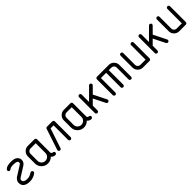

<svg xmlns="http://www.w3.org/2000/svg" viewBox="372 -1726 3038 3038"><g transform="rotate(-45 1891.0 -206.5)"><path d="M200 -423.5Q262.4 -423.5 296.5 -405.3Q318.8 -393.5 332.9 -371.8Q347.1 -350 347.1 -323.5Q347.1 -296.5 333.2 -274.7Q319.4 -252.9 298.2 -240L139.4 -140Q123.5 -130 117.6 -122.4Q111.8 -114.7 111.8 -100Q111.8 -47.1 200 -47.1Q251.2 -47.1 302.4 -84.1Q309.4 -88.2 317.6 -88.2Q330 -88.2 338.5 -79.7Q347.1 -71.2 347.1 -58.8Q347.1 -46.5 337.6 -37.1Q311.8 -14.1 273.5 -1.2Q235.3 11.8 200 11.8Q126.5 11.8 89.7 -17.1Q52.9 -45.9 52.9 -100Q52.9 -128.2 68.2 -151.2Q83.5 -174.1 107.6 -189.4L266.5 -289.4Q280.6 -298.2 284.4 -303.8Q288.2 -309.4 288.2 -323.5Q288.2 -336.5 284.7 -342.1Q281.2 -347.6 270 -352.9Q246.5 -364.7 200 -364.7Q135.9 -364.7 115.3 -344.1Q106.5 -335.3 94.1 -335.3Q81.8 -335.3 73.2 -343.8Q64.7 -352.4 64.7 -364.7Q64.7 -377.1 74.1 -386.5Q111.2 -423.5 200 -423.5Z M570.6 -411.8H717.6Q730 -411.8 738.5 -403.2Q747.1 -394.7 747.1 -382.4V-88.2Q747.1 -75.9 755.6 -67.4Q764.1 -58.8 776.5 -58.8Q788.8 -58.8 797.4 -50.3Q805.9 -41.8 805.9 -29.4Q805.9 -17.1 797.4 -8.5Q788.8 0 776.5 0Q733.5 0 707.1 -34.1Q662.9 11.8 600 11.8Q538.8 11.8 495.9 -31.2Q452.9 -74.1 452.9 -135.3V-294.1Q452.9 -342.4 487.6 -377.1Q522.4 -411.8 570.6 -411.8ZM570.6 -352.9Q546.5 -352.9 529.1 -335.6Q511.8 -318.2 511.8 -294.1V-135.3Q511.8 -98.8 537.6 -72.9Q563.5 -47.1 600 -47.1Q636.5 -47.1 662.4 -72.9Q688.2 -98.8 688.2 -135.3V-352.9Z M971.8 -391.2Q978.8 -411.8 1000 -411.8H1117.6Q1130 -411.8 1138.5 -403.2Q1147.1 -394.7 1147.1 -382.4V-29.4Q1147.1 -17.1 1138.5 -8.5Q1130 0 1117.6 0Q1105.3 0 1096.8 -8.5Q1088.2 -17.1 1088.2 -29.4V-352.9H1021.2L910 -20Q903.5 0 882.4 0Q869.4 0 861.2 -8.8Q852.9 -17.6 852.9 -29.4Q852.9 -34.1 854.7 -38.8Z M1376.5 -411.8H1523.5Q1535.9 -411.8 1544.4 -403.2Q1552.9 -394.7 1552.9 -382.4V-88.2Q1552.9 -75.9 1561.5 -67.4Q1570 -58.8 1582.4 -58.8Q1594.7 -58.8 1603.2 -50.3Q1611.8 -41.8 1611.8 -29.4Q1611.8 -17.1 1603.2 -8.5Q1594.7 0 1582.4 0Q1539.4 0 1512.9 -34.1Q1468.8 11.8 1405.9 11.8Q1344.7 11.8 1301.8 -31.2Q1258.8 -74.1 1258.8 -135.3V-294.1Q1258.8 -342.4 1293.5 -377.1Q1328.2 -411.8 1376.5 -411.8ZM1376.5 -352.9Q1352.4 -352.9 1335 -335.6Q1317.6 -318.2 1317.6 -294.1V-135.3Q1317.6 -98.8 1343.5 -72.9Q1369.4 -47.1 1405.9 -47.1Q1442.4 -47.1 1468.2 -72.9Q1494.1 -98.8 1494.1 -135.3V-352.9Z M1982.4 -29.4Q1982.4 -17.6 1974.1 -8.8Q1965.9 0 1952.9 0Q1934.7 0 1926.5 -16.5L1827.1 -215.3L1747.1 -134.7V-29.4Q1747.1 -17.1 1738.5 -8.5Q1730 0 1717.6 0Q1705.3 0 1696.8 -8.5Q1688.2 -17.1 1688.2 -29.4V-382.4Q1688.2 -394.7 1696.8 -403.2Q1705.3 -411.8 1717.6 -411.8Q1730 -411.8 1738.5 -403.2Q1747.1 -394.7 1747.1 -382.4V-218.2L1932.4 -402.9Q1941.2 -411.8 1952.9 -411.8Q1964.7 -411.8 1973.5 -402.9Q1982.4 -394.1 1982.4 -382.4Q1982.4 -370.6 1973.5 -361.8L1871.2 -258.8L1979.4 -42.4Q1982.4 -37.1 1982.4 -29.4Z M2441.2 -294.1Q2441.2 -318.2 2424.1 -335.6Q2407.1 -352.9 2382.4 -352.9H2323.5V-29.4Q2323.5 -17.1 2315 -8.5Q2306.5 0 2294.1 0Q2281.8 0 2273.2 -8.5Q2264.7 -17.1 2264.7 -29.4V-352.9H2147.1V-29.4Q2147.1 -17.1 2138.5 -8.5Q2130 0 2117.6 0Q2105.3 0 2096.8 -8.5Q2088.2 -17.1 2088.2 -29.4V-382.4Q2088.2 -394.7 2096.8 -403.2Q2105.3 -411.8 2117.6 -411.8H2382.4Q2430.6 -411.8 2465.3 -377.1Q2500 -342.4 2500 -294.1V-29.4Q2500 -17.1 2491.5 -8.5Q2482.9 0 2470.6 0Q2458.2 0 2449.7 -8.5Q2441.2 -17.1 2441.2 -29.4Z M2676.5 -117.6Q2676.5 -93.5 2693.5 -76.2Q2710.6 -58.8 2735.3 -58.8H2852.9V-382.4Q2852.9 -394.7 2861.5 -403.2Q2870 -411.8 2882.4 -411.8Q2894.7 -411.8 2903.2 -403.2Q2911.8 -394.7 2911.8 -382.4V-29.4Q2911.8 -17.1 2903.2 -8.5Q2894.7 0 2882.4 0H2735.3Q2687.1 0 2652.4 -34.7Q2617.6 -69.4 2617.6 -117.6V-382.4Q2617.6 -394.7 2626.2 -403.2Q2634.7 -411.8 2647.1 -411.8Q2659.4 -411.8 2667.9 -403.2Q2676.5 -394.7 2676.5 -382.4Z M3323.5 -29.4Q3323.5 -17.6 3315.3 -8.8Q3307.1 0 3294.1 0Q3275.9 0 3267.6 -16.5L3168.2 -215.3L3088.2 -134.7V-29.4Q3088.2 -17.1 3079.7 -8.5Q3071.2 0 3058.8 0Q3046.5 0 3037.9 -8.5Q3029.4 -17.1 3029.4 -29.4V-382.4Q3029.4 -394.7 3037.9 -403.2Q3046.5 -411.8 3058.8 -411.8Q3071.2 -411.8 3079.7 -403.2Q3088.2 -394.7 3088.2 -382.4V-218.2L3273.5 -402.9Q3282.4 -411.8 3294.1 -411.8Q3305.9 -411.8 3314.7 -402.9Q3323.5 -394.1 3323.5 -382.4Q3323.5 -370.6 3314.7 -361.8L3212.4 -258.8L3320.6 -42.4Q3323.5 -37.1 3323.5 -29.4Z M3488.2 -117.6Q3488.2 -93.5 3505.3 -76.2Q3522.4 -58.8 3547.1 -58.8H3664.7V-382.4Q3664.7 -394.7 3673.2 -403.2Q3681.8 -411.8 3694.1 -411.8Q3706.5 -411.8 3715 -403.2Q3723.5 -394.7 3723.5 -382.4V-29.4Q3723.5 -17.1 3715 -8.5Q3706.5 0 3694.1 0H3547.1Q3498.8 0 3464.1 -34.7Q3429.4 -69.4 3429.4 -117.6V-382.4Q3429.4 -394.7 3437.9 -403.2Q3446.5 -411.8 3458.8 -411.8Q3471.2 -411.8 3479.7 -403.2Q3488.2 -394.7 3488.2 -382.4Z"/></g></svg>

Font: OpenGost Type B TT
Style: Regular
Weight: 400
Version: Version 0.3